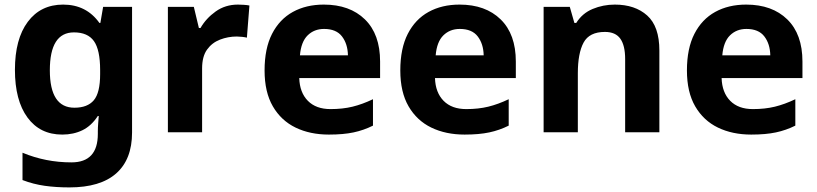

<svg xmlns="http://www.w3.org/2000/svg" viewBox="-20 -576 3557 836"><path d="M255 -556Q356 -556 413 -476H417L429 -546H555V1Q555 118 486 179Q417 240 282 240Q224 240 174.5 233Q125 226 78 208V89Q179 131 291 131Q406 131 406 7V-4Q406 -21 407.5 -39Q409 -57 410 -71H406Q378 -28 339 -9Q300 10 251 10Q154 10 99.5 -64.5Q45 -139 45 -272Q45 -406 101 -481Q157 -556 255 -556ZM302 -435Q197 -435 197 -270Q197 -107 304 -107Q361 -107 388.5 -139.5Q416 -172 416 -253V-271Q416 -359 389 -397Q362 -435 302 -435Z M1016 -556Q1027 -556 1042 -555Q1057 -554 1066 -552L1055 -412Q1048 -414 1034.5 -415.5Q1021 -417 1011 -417Q973 -417 938 -403.5Q903 -390 881.5 -360Q860 -330 860 -278V0H711V-546H824L846 -454H853Q877 -496 919 -526Q961 -556 1016 -556Z M1390 -556Q1503 -556 1569 -491.5Q1635 -427 1635 -308V-236H1283Q1285 -173 1320.5 -137Q1356 -101 1419 -101Q1472 -101 1515 -111.5Q1558 -122 1604 -144V-29Q1564 -9 1519.5 0.5Q1475 10 1412 10Q1330 10 1267 -20.5Q1204 -51 1168 -113Q1132 -175 1132 -269Q1132 -365 1164.5 -428.5Q1197 -492 1255 -524Q1313 -556 1390 -556ZM1391 -450Q1348 -450 1319.5 -422Q1291 -394 1286 -335H1495Q1494 -385 1469 -417.5Q1444 -450 1391 -450Z M1981 -556Q2094 -556 2160 -491.5Q2226 -427 2226 -308V-236H1874Q1876 -173 1911.5 -137Q1947 -101 2010 -101Q2063 -101 2106 -111.5Q2149 -122 2195 -144V-29Q2155 -9 2110.5 0.5Q2066 10 2003 10Q1921 10 1858 -20.5Q1795 -51 1759 -113Q1723 -175 1723 -269Q1723 -365 1755.5 -428.5Q1788 -492 1846 -524Q1904 -556 1981 -556ZM1982 -450Q1939 -450 1910.5 -422Q1882 -394 1877 -335H2086Q2085 -385 2060 -417.5Q2035 -450 1982 -450Z M2657 -556Q2745 -556 2798 -508.5Q2851 -461 2851 -356V0H2702V-319Q2702 -378 2681 -407.5Q2660 -437 2614 -437Q2546 -437 2521 -390.5Q2496 -344 2496 -257V0H2347V-546H2461L2481 -476H2489Q2515 -518 2560.5 -537Q2606 -556 2657 -556Z M3229 -556Q3342 -556 3408 -491.5Q3474 -427 3474 -308V-236H3122Q3124 -173 3159.5 -137Q3195 -101 3258 -101Q3311 -101 3354 -111.5Q3397 -122 3443 -144V-29Q3403 -9 3358.5 0.5Q3314 10 3251 10Q3169 10 3106 -20.5Q3043 -51 3007 -113Q2971 -175 2971 -269Q2971 -365 3003.5 -428.5Q3036 -492 3094 -524Q3152 -556 3229 -556ZM3230 -450Q3187 -450 3158.5 -422Q3130 -394 3125 -335H3334Q3333 -385 3308 -417.5Q3283 -450 3230 -450Z"/></svg>

Font: Noto Sans Ol Chiki
Style: Bold
Weight: 700
Designer: Monotype Design Team, Lewis McGuffie
Foundry: Monotype Imaging Inc.
Version: Version 2.003; ttfautohint (v1.8.4.7-5d5b)